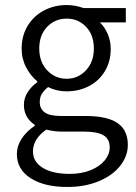

<svg xmlns="http://www.w3.org/2000/svg" viewBox="-20 -517 540 763"><path d="M47 95Q47 64 65.5 35Q84 6 118 -17V-21Q99 -33 87 -53Q75 -73 75 -100Q75 -128 90.5 -151.5Q106 -175 128 -190V-194Q102 -215 84 -249Q66 -283 66 -324Q66 -375 90 -414.5Q114 -454 155 -475.5Q196 -497 245 -497Q278 -497 312 -485H480V-428H377Q396 -410 408 -382Q420 -354 420 -323Q420 -273 397 -234.5Q374 -196 334 -175Q294 -154 245 -154Q205 -154 171 -171Q155 -158 146.5 -144.5Q138 -131 138 -111Q138 -85 157.5 -70.5Q177 -56 224 -56H321Q406 -56 447 -28Q488 0 488 59Q488 103 458 141.5Q428 180 373 203Q318 226 247 226Q156 226 101.5 191Q47 156 47 95ZM353 -324Q353 -378 322 -410.5Q291 -443 245 -443Q199 -443 167.5 -410.5Q136 -378 136 -324Q136 -271 167.5 -237.5Q199 -204 245 -204Q290 -204 321.5 -237.5Q353 -271 353 -324ZM416 69Q416 35 391 20.5Q366 6 315 6H226Q195 6 164 -2Q111 35 111 85Q111 126 150 150Q189 174 257 174Q303 174 339.5 159.5Q376 145 396 120.5Q416 96 416 69Z"/></svg>

Font: Assistant-zap
Style: zap
Weight: 400
Designer: Hebrew By Ben Nathan, Latin by Paul Hunt
Version: Version 2.001